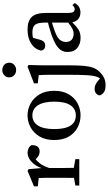

<svg xmlns="http://www.w3.org/2000/svg" viewBox="345 -1053 936 1666"><g transform="rotate(-90 813.0 -220.0)"><path d="M36 0V-34L136 -52H167L265 -34V0ZM101 0Q102 -21 102.5 -55.5Q103 -90 103 -127.5Q103 -165 103 -193V-238Q103 -276 103 -300Q103 -324 101 -352L29 -360V-393L163 -449L178 -440L188 -325V-193Q188 -165 188.5 -127.5Q189 -90 189.5 -55.5Q190 -21 191 0ZM186 -254 172 -318H184Q204 -380 242 -414.5Q280 -449 320 -449Q341 -449 360.5 -439.5Q380 -430 387 -413Q387 -344 332 -344Q301 -344 274 -369L249 -392L293 -398Q253 -376 227.5 -341Q202 -306 186 -254Z M645 11Q589 11 540 -14.5Q491 -40 461 -91Q431 -142 431 -217Q431 -293 461.5 -344.5Q492 -396 541 -422.5Q590 -449 645 -449Q699 -449 748 -422.5Q797 -396 827.5 -344.5Q858 -293 858 -217Q858 -142 827.5 -91Q797 -40 748.5 -14.5Q700 11 645 11ZM645 -30Q701 -30 732.5 -76.5Q764 -123 764 -217Q764 -310 732.5 -358.5Q701 -407 645 -407Q587 -407 556.5 -358.5Q526 -310 526 -217Q526 -30 645 -30Z M904 228Q862 228 841 210Q820 192 818 173Q832 133 875 133Q894 133 910.5 140.5Q927 148 945 163L985 196L921 215L920 195Q939 195 954.5 187.5Q970 180 979 154Q990 125 993.5 66Q997 7 997 -92V-236Q997 -274 996.5 -299Q996 -324 994 -352L923 -360V-393L1068 -449L1082 -440L1079 -314V-87Q1079 -15 1075 34.5Q1071 84 1059 118Q1047 152 1022 177Q997 202 970 215Q943 228 904 228ZM1038 -548Q1012 -548 993.5 -565Q975 -582 975 -608Q975 -635 993.5 -651.5Q1012 -668 1038 -668Q1065 -668 1083.5 -651.5Q1102 -635 1102 -608Q1102 -582 1083.5 -565Q1065 -548 1038 -548Z M1317 11Q1266 11 1230.5 -17Q1195 -45 1195 -103Q1195 -130 1207.5 -153.5Q1220 -177 1253.5 -199Q1287 -221 1350 -243Q1379 -253 1419 -264Q1459 -275 1493 -282V-248Q1462 -241 1426.5 -230Q1391 -219 1371 -211Q1313 -189 1297.5 -164.5Q1282 -140 1282 -117Q1282 -81 1302.5 -65Q1323 -49 1353 -49Q1369 -49 1383 -54Q1397 -59 1418 -73Q1439 -87 1476 -115L1488 -68H1460Q1420 -27 1390.5 -8Q1361 11 1317 11ZM1537 10Q1498 10 1474.5 -15Q1451 -40 1450 -82V-296Q1450 -362 1430.5 -384.5Q1411 -407 1365 -407Q1349 -407 1328.5 -404Q1308 -401 1282 -391L1323 -421L1302 -344Q1290 -296 1252 -296Q1212 -296 1207 -333Q1219 -386 1268 -417.5Q1317 -449 1390 -449Q1464 -449 1499 -412.5Q1534 -376 1534 -287V-91Q1534 -63 1542.5 -51.5Q1551 -40 1567 -40Q1586 -40 1601 -60L1620 -40Q1604 -12 1583.5 -1Q1563 10 1537 10Z"/></g></svg>

Font: Lisu Bosa
Style: Regular
Weight: 400
Designer: David Morse, Annie Olsen, Victor Gaultney, Frank Grießhammer (Latin)
Foundry: SIL International
Version: Version 2.000